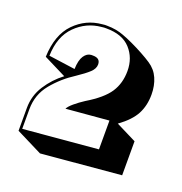

<svg xmlns="http://www.w3.org/2000/svg" viewBox="-100 -889 654 689"><g transform="rotate(20 227.5 -544.5)"><path d="M25 -338V-425Q25 -472 50 -511Q75 -550 112 -578L26 -621Q29 -706 72.5 -750.5Q116 -795 177 -800Q182 -801 186 -801Q190 -801 194 -801Q213 -801 229 -798Q245 -795 258 -790Q275 -784 297.5 -773.5Q320 -763 342 -751Q364 -739 379 -729Q405 -712 417 -684.5Q429 -657 429 -623Q429 -581 412 -548.5Q395 -516 351 -484L429 -445V-315L125 -288ZM156 -470Q161 -480 177 -493.5Q193 -507 213 -520Q273 -556 296 -591Q319 -626 319 -673Q319 -723 288 -757Q257 -791 196 -791Q192 -791 187.5 -791Q183 -791 178 -790Q121 -785 80 -744Q39 -703 37 -629L138 -615Q139 -649 150 -665.5Q161 -682 177 -683H184Q212 -683 212 -659Q212 -643 196.5 -628.5Q181 -614 151 -594Q104 -564 69.5 -522Q35 -480 35 -424V-349L319 -374V-484Z"/></g></svg>

Font: Rampart One
Style: Regular
Weight: 400
Designer: Fontworks Inc.
Foundry: Fontworks Inc.
Version: Version 1.100